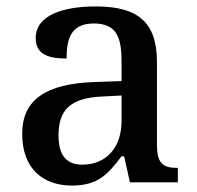

<svg xmlns="http://www.w3.org/2000/svg" viewBox="-20 -567 613 597"><path d="M204 10C285 10 316 -26 358 -81H366L384 0H533V-45H530C485 -45 468 -61 468 -117V-375C468 -501 405 -547 278 -547C175 -547 91 -519 91 -449C91 -402 123 -385 187 -385C187 -449 202 -494 272 -494C346 -494 358 -446 358 -373V-315L275 -312C123 -307 49 -257 49 -151C49 -41 115 10 204 10ZM236 -55C185 -55 162 -86 162 -146C162 -223 196 -263 300 -267L358 -270V-191C358 -108 310 -55 236 -55Z"/></svg>

Font: Noto Serif Georgian Medium
Style: Regular
Weight: 500
Designer: Monotype Design Team, Akaki Razmadze
Foundry: Google LLC
Version: Version 2.003